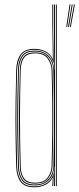

<svg xmlns="http://www.w3.org/2000/svg" viewBox="-20 -820 350 846"><path d="M230.2 0H226.2V-800H230.2ZM222.2 0H218.2L219.2 -85.2H218.2Q217.5 -47.5 194.1 -25.2Q170.8 -3 132.8 -3Q91.5 -3 76 -26.4Q60.5 -49.8 59.5 -84.5Q57 -170 56.2 -238.6Q55.5 -307.2 56.4 -372.9Q57.2 -438.5 59.5 -514.8Q60.5 -550 76.1 -573.5Q91.8 -597 132.8 -597Q170.8 -597 193.6 -574.4Q216.5 -551.8 218.2 -513.5H219.2L218.2 -608.5V-800H222.2ZM133.2 -7Q163 -7 180.9 -19.6Q198.8 -32.2 207 -50.5Q215.2 -68.8 215.5 -85.5Q217.2 -164 217.8 -233.5Q218.2 -303 217.6 -371.1Q217 -439.2 215 -513.8Q214.8 -530.8 206.6 -549.1Q198.5 -567.5 180.6 -580.2Q162.8 -593 133 -593Q92.2 -593 78.2 -569.2Q64.2 -545.5 63.2 -513.5Q61.2 -438.2 60.5 -369Q59.8 -299.8 60.5 -230.2Q61.2 -160.8 63.5 -84.5Q64.5 -50.5 79.5 -28.8Q94.5 -7 133.2 -7ZM133.5 -11Q97.2 -11 82.9 -31.5Q68.5 -52 67.5 -84.5Q65 -170.2 64.2 -238.8Q63.5 -307.2 64.4 -372.8Q65.2 -438.2 67.5 -514.8Q68.5 -548 83 -568.5Q97.5 -589 133.5 -589Q176.2 -589 193.4 -563.9Q210.5 -538.8 211.2 -513.5Q213.5 -438.8 214.2 -370.5Q215 -302.2 214.2 -232.9Q213.5 -163.5 211.2 -85.5Q210.5 -59.5 192.9 -35.2Q175.2 -11 133.5 -11ZM133.8 -15Q173.8 -15 190.1 -38.1Q206.5 -61.2 207.2 -85.5Q209.5 -164.5 210.2 -234.1Q211 -303.8 210.2 -371.8Q209.5 -439.8 207.2 -513.5Q206.5 -538.5 189.9 -561.8Q173.2 -585 133.8 -585Q100 -585 86.1 -565.5Q72.2 -546 71.2 -513.2Q68.2 -407.5 68.1 -303.4Q68 -199.2 71.2 -85.8Q72.2 -53.8 86 -34.4Q99.8 -15 133.8 -15ZM132.2 5.2Q88 5.2 70.4 -19.6Q52.8 -44.5 51.5 -84.8Q49.2 -162.2 48.5 -231.1Q47.8 -300 48.6 -368.6Q49.5 -437.2 51.5 -513.8Q52.8 -554.8 70.5 -579.8Q88.2 -604.8 132.5 -604.8Q158 -604.8 180.2 -593.6Q202.5 -582.5 211.8 -560.2H212.8L210.5 -717V-800H214.5V-668.5L216.8 -543.5H215Q207 -573.2 184.4 -587Q161.8 -600.8 132.2 -600.8Q87 -600.8 71.9 -574.4Q56.8 -548 55.5 -513.8Q53.2 -436.5 52.5 -367.6Q51.8 -298.8 52.6 -230.1Q53.5 -161.5 55.5 -84.8Q56.5 -48.8 72.6 -23.8Q88.8 1.2 132.5 1.2Q166.2 1.2 188.8 -15.8Q211.2 -32.8 216 -57.5H217L214.5 0H210.5L210.8 -4.8L212.8 -37.2H211.8Q202.5 -17.8 181.1 -6.2Q159.8 5.2 132.2 5.2ZM288 -701.2 306 -800.2H310L292 -701.2ZM272 -701.2 286.5 -800.2H290.5L276 -701.2ZM280 -701.2 296.2 -800.2H300.2L284 -701.2Z"/></svg>

Font: Big Shoulders Inline Display Thin Thin
Style: Regular
Weight: 250
Version: Version 2.002